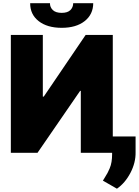

<svg xmlns="http://www.w3.org/2000/svg" viewBox="-20 -943 857 1185"><path d="M46.9 -727.3H244.3V-346.6H250L508.5 -727.3H676.1V-100.9H816.8V-4.3Q818.2 60.4 785.2 123.6Q752.1 186.8 701.7 221.6L615.1 171.9Q619 165.1 627.5 151.6Q638.1 134.6 643.6 124.5Q649.1 114.3 657 95.9Q664.8 77.4 668.3 56.1Q671.9 34.8 671.9 9.9V0H478.7V-382.1H474.4L211.6 0H46.9ZM431.8 -923.3H555.4Q555 -854 502.5 -812.7Q449.9 -771.3 360.8 -771.3Q271.3 -771.3 218.6 -812.7Q165.8 -854 166.2 -923.3H288.4Q288 -898.4 305.9 -881Q323.9 -863.6 360.8 -863.6Q396.7 -863.6 414.1 -880.5Q431.5 -897.4 431.8 -923.3Z"/></svg>

Font: Karasuma Gothic
Style: Black
Weight: 900
Designer: Rasmus Andersson / Ryoko Nishizuka
Foundry: Genbu
Version: Version 1.00